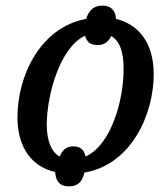

<svg xmlns="http://www.w3.org/2000/svg" viewBox="-20 -608 592 682"><path d="M225 54C256 54 272 38 280 5C449 -24 526 -205 526 -344C526 -460 469 -522 392 -541C390 -573 372 -588 344 -588C313 -588 296 -572 286 -541C121 -510 42 -336 42 -192C42 -82 95 -15 176 3C178 40 196 54 225 54ZM284 -52C278 -78 264 -88 240 -88C218 -88 204 -79 192 -52C163 -68 147 -105 146 -163C146 -271 193 -440 282 -481C289 -457 303 -448 326 -448C348 -448 363 -456 375 -480C404 -464 420 -424 419 -361C419 -252 375 -93 284 -52Z"/></svg>

Font: Noto Serif Condensed Medium
Style: Italic
Weight: 500
Width: 3
Italic angle: -12°
Designer: Monotype Design Team
Foundry: Monotype Imaging Inc.
Version: Version 2.013